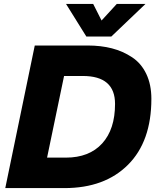

<svg xmlns="http://www.w3.org/2000/svg" viewBox="-20 -963 811 983"><path d="M429 -730Q497 -730 553 -715.5Q609 -701 656 -670Q703 -639 729 -584.5Q755 -530 755 -457Q755 -239 635.5 -119.5Q516 0 310 0H7L158 -730ZM221 -156H317Q437 -156 503 -228.5Q569 -301 569 -431Q569 -574 404 -574H308ZM318 -943H457L500 -858L578 -943H725L550 -776H422Z"/></svg>

Font: Nacelle Heavy
Style: Italic
Weight: 800
Italic angle: -12°
Designer: Sora Sagano
Foundry: Sora Sagano
Version: Version 1.000;FEAKit 1.0